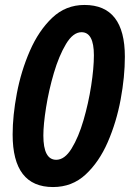

<svg xmlns="http://www.w3.org/2000/svg" viewBox="-20 -745 529 775"><path d="M484 -516Q484 -725 321 -725Q245 -725 190.5 -673Q136 -621 100.5 -539.5Q65 -458 48 -368Q31 -278 31 -202Q31 10 194 10Q271 10 325.5 -40.5Q380 -91 415 -171.5Q450 -252 467 -343.5Q484 -435 484 -516ZM155 -198Q155 -242 166 -311.5Q177 -381 197.5 -450.5Q218 -520 246.5 -567.5Q275 -615 309 -615Q359 -615 359 -522Q359 -470 348 -399Q337 -328 317 -259.5Q297 -191 269 -145.5Q241 -100 207 -100Q155 -100 155 -198Z"/></svg>

Font: Noto Sans UI SemiCondensed
Style: Bold Italic
Weight: 700
Width: 4
Designer: Monotype Design Team
Foundry: Monotype Imaging Inc.
Version: 1.001